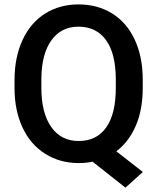

<svg xmlns="http://www.w3.org/2000/svg" viewBox="-20 -741 730 884"><path d="M637.2 -336.9Q637.2 -235.8 605.2 -161.9Q573.2 -87.9 515.6 -44.4L637.7 50.8L557.6 123L406.2 3.4Q376.5 9.8 342.3 9.8Q256.3 9.8 188.7 -32.5Q121.1 -74.7 84.2 -152.8Q47.4 -231 46.9 -333V-373Q46.9 -477.1 83.7 -556.6Q120.6 -636.2 187.7 -678.5Q254.9 -720.7 341.3 -720.7Q429.2 -720.7 496.3 -679Q563.5 -637.2 600.1 -558.8Q636.7 -480.5 637.2 -376.5ZM513.2 -374Q513.2 -494.1 468.3 -556.2Q423.3 -618.2 341.3 -618.2Q261.7 -618.2 216.6 -555.4Q171.4 -492.7 170.4 -378.4V-336.9Q170.4 -221.7 215.6 -156.7Q260.7 -91.8 342.3 -91.8Q424.8 -91.8 469 -154.3Q513.2 -216.8 513.2 -336.9Z"/></svg>

Font: TypoPRO Roboto
Style: Regular
Weight: 500
Designer: Google
Version: Version 2.136; 2016